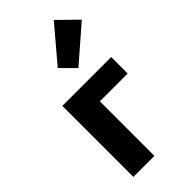

<svg xmlns="http://www.w3.org/2000/svg" viewBox="-257 -887 948 948"><g transform="rotate(-45 217.0 -413.0)"><path d="M65 0V-496H406V-381H212V0ZM253 -572 181 -644 335 -826 434 -729Z"/></g></svg>

Font: TT Toshiba Sans
Style: Bold
Weight: 700
Designer: Paul D. Hunt
Foundry: Toshiba Corporation
Version: Version 2.020;PS 2.000;hotconv 1.0.86;makeotf.lib2.5.63406